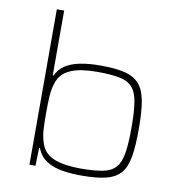

<svg xmlns="http://www.w3.org/2000/svg" viewBox="-83 -820 847 904"><g transform="rotate(10 340.5 -367.5)"><path d="M366 8Q320 8 276.5 1.5Q233 -5 200 -25Q167 -45 151 -86H147L145 0H116V-743H151V-433H155Q169 -464 197 -482.5Q225 -501 267 -509.5Q309 -518 366 -518Q438 -518 483 -506.5Q528 -495 552 -466.5Q576 -438 585 -386.5Q594 -335 594 -255Q594 -175 585.5 -123.5Q577 -72 553 -43.5Q529 -15 484 -3.5Q439 8 366 8ZM355 -24Q421 -24 461.5 -32Q502 -40 523 -63.5Q544 -87 551.5 -133Q559 -179 559 -255Q559 -331 551.5 -377Q544 -423 523 -446.5Q502 -470 461.5 -478Q421 -486 354 -486Q277 -486 231.5 -467.5Q186 -449 169 -409Q156 -375 153.5 -338.5Q151 -302 151 -255Q151 -210 153 -173.5Q155 -137 168 -103Q184 -61 231 -42.5Q278 -24 355 -24Z"/></g></svg>

Font: Saira Expanded Thin
Style: Regular
Weight: 250
Width: 7
Designer: Hector Gatti with collaboration of the Omnibus-Type team
Foundry: Omnibus-Type
Version: Version 1.101